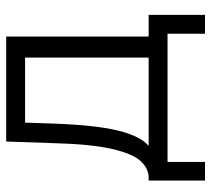

<svg xmlns="http://www.w3.org/2000/svg" viewBox="-51 -510 682 620"><g transform="rotate(-90 290.0 -200.0)"><path d="M17 121V-61H26Q56 -61 80 -87Q104 -113 119.5 -181.5Q135 -250 138 -376L143 -521H482V-61H552V121H491V0H77V121ZM129 -61H414V-460H204L201 -370Q196 -230 178 -158.5Q160 -87 129 -61Z"/></g></svg>

Font: Raleway
Style: Regular
Weight: 400
Designer: Matt McInerney, Pablo Impallari, Rodrigo Fuenzalida
Foundry: Matt McInerney, Pablo Impallari, Rodrigo Fuenzalida
Version: Version 4.101;RELEASE